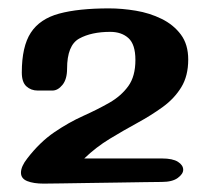

<svg xmlns="http://www.w3.org/2000/svg" viewBox="-20 -769 499 458"><path d="M240 -749Q271 -749 304 -743.5Q337 -738 365.5 -724Q394 -710 411.5 -686.5Q429 -663 429 -627Q429 -588 412.5 -561Q396 -534 368.5 -514Q341 -494 308 -476Q275 -458 242 -438Q209 -418 181 -391H366Q392 -391 404.5 -383Q417 -375 417 -364Q417 -354 404 -344.5Q391 -335 366 -335Q353 -335 324.5 -334.5Q296 -334 261 -333.5Q226 -333 190.5 -332.5Q155 -332 126.5 -331.5Q98 -331 84 -331Q60 -331 45 -337Q30 -343 30 -357Q30 -372 45 -391Q75 -430 109.5 -453.5Q144 -477 178.5 -492.5Q213 -508 241 -524Q269 -540 286 -563.5Q303 -587 303 -626Q303 -663 286.5 -678Q270 -693 243 -693Q198 -693 169 -677Q140 -661 140 -605Q140 -580 129 -566.5Q118 -553 105 -553H70Q54 -553 43 -563Q32 -573 32 -596Q32 -658 53.5 -691Q75 -724 121 -736.5Q167 -749 240 -749Z"/></svg>

Font: Yusei Magic
Style: Regular
Weight: 400
Designer: Tanukizamurai
Foundry: Yusei Magic Project
Version: Version 1.200